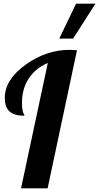

<svg xmlns="http://www.w3.org/2000/svg" viewBox="-20 -1020 537 1040"><path d="M397 -748 238 0H94L239 -679Q173 -651 136 -595.5Q99 -540 99 -461Q99 -438 102 -423.5Q105 -409 109 -402Q113 -395 113 -393Q59 -393 32.5 -415.5Q6 -438 6 -490Q6 -588 118 -669Q230 -750 357 -750Q371 -750 397 -748ZM301 -811 392 -1000H497L376 -811Z"/></svg>

Font: Lobster 1.3
Style: Regular
Weight: 400
Designer: Pablo Impallari
Foundry: Pablo Impallari. www.impallari.com
Version: Version 1.003 2010